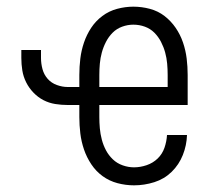

<svg xmlns="http://www.w3.org/2000/svg" viewBox="-20 -548 634 576"><path d="M382 8Q357 8 332.5 1.5Q308 -5 288 -19.5Q268 -34 254 -55Q240 -76 232 -99.5Q224 -123 221 -147.5Q218 -172 218 -197V-233H183Q164 -233 145.5 -236Q127 -239 110.5 -247.5Q94 -256 80.5 -270Q67 -284 58.5 -301Q50 -318 47 -336.5Q44 -355 44 -374V-398H103V-374Q103 -357 107.5 -340.5Q112 -324 123 -311.5Q134 -299 150.5 -293Q167 -287 183 -287H218V-323Q218 -348 221 -372.5Q224 -397 232 -420.5Q240 -444 253.5 -464.5Q267 -485 287 -500Q307 -515 331.5 -521.5Q356 -528 380 -528Q405 -528 429.5 -521.5Q454 -515 473.5 -500Q493 -485 507 -464.5Q521 -444 529 -420.5Q537 -397 540 -372.5Q543 -348 543 -323V-233H278V-197Q278 -180 279.5 -163Q281 -146 285.5 -129Q290 -112 298 -97Q306 -82 318.5 -70Q331 -58 348 -52Q365 -46 382 -46Q401 -46 420 -52.5Q439 -59 453 -72.5Q467 -86 473.5 -105Q480 -124 481 -143H541Q540 -112 528.5 -83Q517 -54 495 -32.5Q473 -11 443 -1.5Q413 8 382 8ZM278 -287H483V-323Q483 -340 481.5 -357Q480 -374 475.5 -390.5Q471 -407 463 -422.5Q455 -438 443 -450Q431 -462 414.5 -468Q398 -474 380 -474Q363 -474 346.5 -468Q330 -462 318 -450Q306 -438 298 -422.5Q290 -407 285.5 -390.5Q281 -374 279.5 -357Q278 -340 278 -323Z"/></svg>

Font: Iosevka QP Light
Style: Regular
Weight: 300
Designer: Belleve Invis
Foundry: Belleve Invis
Version: Version 20.0.0; ttfautohint (v1.8.4)